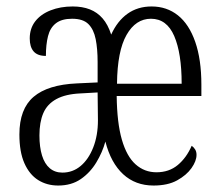

<svg xmlns="http://www.w3.org/2000/svg" viewBox="-20 -564 683 594"><path d="M160 10Q125 10 98 -7Q71 -24 55.5 -59Q40 -94 40 -148Q40 -227 84 -264.5Q128 -302 218 -306L282 -309V-372Q282 -413 276 -443Q270 -473 253.5 -489.5Q237 -506 203 -506Q171 -506 153 -492Q135 -478 128.5 -452Q122 -426 122 -391Q96 -391 84 -405Q72 -419 72 -445Q72 -476 89 -498Q106 -520 136.5 -532Q167 -544 205 -544Q235 -544 258 -535Q281 -526 297.5 -507Q314 -488 324 -457Q343 -499 374.5 -521.5Q406 -544 449 -544Q496 -544 530.5 -516.5Q565 -489 584 -434.5Q603 -380 603 -302V-267H341Q342 -184 357 -132Q372 -80 399.5 -55.5Q427 -31 464 -31Q503 -31 530 -53.5Q557 -76 573 -113Q579 -109 583.5 -102Q588 -95 588 -85Q588 -66 572.5 -44Q557 -22 528 -6Q499 10 455 10Q399 10 361 -25Q323 -60 306 -126Q297 -93 278 -61.5Q259 -30 230 -10Q201 10 160 10ZM173 -30Q205 -30 229.5 -50.5Q254 -71 268.5 -108Q283 -145 283 -192L282 -278L229 -275Q183 -273 154.5 -257.5Q126 -242 114 -214Q102 -186 102 -145Q102 -109 110 -83Q118 -57 134 -43.5Q150 -30 173 -30ZM542 -305Q542 -399 519 -452.5Q496 -506 447 -506Q400 -506 371.5 -456Q343 -406 342 -305Z"/></svg>

Font: Noto Serif Khmer ExtraCondensed Light
Style: Regular
Weight: 300
Width: 2
Designer: Danh Hong and the Monotype Design Team
Foundry: Monotype Imaging Inc.
Version: Version 2.004